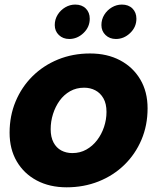

<svg xmlns="http://www.w3.org/2000/svg" viewBox="-20 -795 677 823"><path d="M265.6 7.9Q192.9 7.9 137.8 -21.3Q82.7 -50.5 51.9 -103.1Q21.1 -155.6 21.1 -226.2Q21.1 -298.3 46.9 -360.1Q72.7 -421.9 119.2 -468.1Q165.8 -514.3 228.9 -540.1Q292.1 -565.8 366.2 -565.8Q439.3 -565.8 494.6 -536.6Q550 -507.3 581.3 -454.5Q612.6 -401.8 612.6 -330.7Q612.6 -257.6 586.3 -195.8Q560 -134 513 -88.3Q465.9 -42.5 402.6 -17.3Q339.2 7.9 265.6 7.9ZM290.2 -138.8Q323.1 -138.8 350 -153.8Q376.9 -168.9 396.2 -194.2Q415.5 -219.5 426 -251Q436.5 -282.5 436.5 -315.2Q436.5 -350.6 423.3 -373.6Q410.1 -396.6 388.6 -407.8Q367.1 -419.1 340.7 -419.1Q307.3 -419.1 280.6 -404.1Q253.9 -389 235.5 -363.4Q217.2 -337.9 207.2 -306.2Q197.2 -274.5 197.2 -241.2Q197.2 -207.4 209.4 -184.3Q221.6 -161.3 242.7 -150Q263.7 -138.8 290.2 -138.8ZM276.8 -627.9Q250 -627.9 232.4 -644.8Q214.7 -661.8 214.7 -687.5Q214.7 -711.8 227.1 -731.8Q239.5 -751.7 259.7 -763.6Q279.8 -775.4 302.5 -775.4Q330.9 -775.4 347.8 -758.5Q364.7 -741.6 364.7 -714.8Q364.7 -678.9 337.9 -653.4Q311.2 -627.9 276.8 -627.9ZM476.8 -627.9Q450 -627.9 432.4 -644.8Q414.7 -661.8 414.7 -687.5Q414.7 -711.8 427.1 -731.8Q439.5 -751.7 459.7 -763.6Q479.8 -775.4 502.5 -775.4Q530.9 -775.4 547.8 -758.5Q564.7 -741.6 564.7 -714.8Q564.7 -678.9 537.9 -653.4Q511.2 -627.9 476.8 -627.9Z"/></svg>

Font: Poppins Variable
Style: Italic
Weight: 100
Italic angle: -10°
Designer: Jonny Pinhorn
Foundry: Indian Type Foundry
Version: Version 6.000